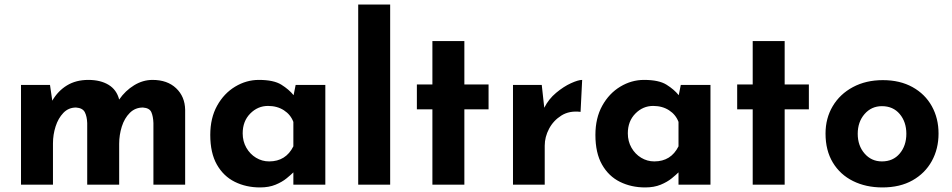

<svg xmlns="http://www.w3.org/2000/svg" viewBox="-20 -809 4169 841"><path d="M199 -437 209 -368Q234 -411 273.5 -435Q313 -459 367 -459Q420 -459 455.5 -437.5Q491 -416 502 -373Q529 -412 567.5 -435.5Q606 -459 648 -459Q713 -459 751.5 -422.5Q790 -386 791 -328V0H652V-270Q651 -299 643 -317.5Q635 -336 606 -338Q572 -338 548.5 -314.5Q525 -291 513.5 -254.5Q502 -218 502 -179V0H362V-270Q361 -299 351.5 -317.5Q342 -336 313 -338Q280 -338 257.5 -314.5Q235 -291 223.5 -255Q212 -219 212 -181V0H72V-437Z M1119 12Q1058 12 1008.5 -12.5Q959 -37 930 -88Q901 -139 901 -218Q901 -292 931 -346Q961 -400 1010 -429.5Q1059 -459 1114 -459Q1179 -459 1212.5 -438Q1246 -417 1266 -392L1275 -437H1405V0H1265V-54Q1255 -44 1235.5 -28Q1216 -12 1187 0Q1158 12 1119 12ZM1159 -102Q1232 -102 1265 -168V-275Q1253 -307 1223.5 -326Q1194 -345 1154 -345Q1109 -345 1076 -311.5Q1043 -278 1043 -225Q1043 -190 1059 -162Q1075 -134 1101.5 -118Q1128 -102 1159 -102Z M1549 -789H1689V0H1549Z M1874 -629H2014V-439H2120V-330H2014V0H1874V-330H1806V-439H1874Z M2353 -437 2364 -337Q2383 -375 2416 -402.5Q2449 -430 2481 -444.5Q2513 -459 2530 -459L2523 -319Q2474 -325 2439 -303Q2404 -281 2385 -245Q2366 -209 2366 -171V0H2227V-437Z M2806 12Q2745 12 2695.5 -12.5Q2646 -37 2617 -88Q2588 -139 2588 -218Q2588 -292 2618 -346Q2648 -400 2697 -429.5Q2746 -459 2801 -459Q2866 -459 2899.5 -438Q2933 -417 2953 -392L2962 -437H3092V0H2952V-54Q2942 -44 2922.5 -28Q2903 -12 2874 0Q2845 12 2806 12ZM2846 -102Q2919 -102 2952 -168V-275Q2940 -307 2910.5 -326Q2881 -345 2841 -345Q2796 -345 2763 -311.5Q2730 -278 2730 -225Q2730 -190 2746 -162Q2762 -134 2788.5 -118Q2815 -102 2846 -102Z M3277 -629H3417V-439H3523V-330H3417V0H3277V-330H3209V-439H3277Z M3596 -224Q3596 -291 3627.5 -344Q3659 -397 3716 -427.5Q3773 -458 3847 -458Q3922 -458 3977 -427.5Q4032 -397 4061.5 -344Q4091 -291 4091 -224Q4091 -157 4061.5 -103.5Q4032 -50 3977 -19Q3922 12 3845 12Q3773 12 3716.5 -16Q3660 -44 3628 -97Q3596 -150 3596 -224ZM3737 -223Q3737 -171 3767 -136.5Q3797 -102 3843 -102Q3892 -102 3921 -136.5Q3950 -171 3950 -223Q3950 -275 3921 -309.5Q3892 -344 3843 -344Q3797 -344 3767 -309.5Q3737 -275 3737 -223Z"/></svg>

Font: Synthetic
Style: Bold
Weight: 700
Designer: Santiago Orozco
Foundry: Typemade
Version: Version 2.000; ttfautohint (v1.8.4.7-5d5b)